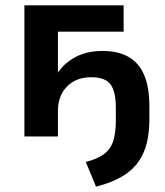

<svg xmlns="http://www.w3.org/2000/svg" viewBox="-20 -509 616 716"><path d="M338 187 300 95Q346 83 370 64Q394 45 403 14.5Q412 -16 412 -61V-107Q412 -168 392 -194.5Q372 -221 320 -221Q264 -221 230 -186.5Q196 -152 196 -95V0H71V-489H441V-391H196V-207H179Q202 -260 249.5 -289.5Q297 -319 361 -319Q420 -319 459 -297Q498 -275 517.5 -229.5Q537 -184 537 -113V-63Q537 -15 527.5 24Q518 63 496 94.5Q474 126 435.5 149Q397 172 338 187Z"/></svg>

Font: Nunito Sans 12pt ExtraLight
Style: Regular
Weight: 200
Designer: Vernon Adams
Foundry: Vernon Adams
Version: Version 3.101;gftools[0.9.27]